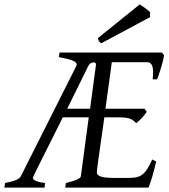

<svg xmlns="http://www.w3.org/2000/svg" viewBox="-37 -854 771 874"><path d="M400 -560 373 -359H269L364 -552C371 -567 383 -570 390 -570C396 -570 400 -567 400 -560ZM674 -119 656 -128C623 -54 601 -44 546 -44H490C436 -44 404 -49 404 -69C404 -80 405 -80 410 -122L438 -320H500C541 -320 564 -316 583 -293C601 -307 618 -326 631 -345L621 -359H443L472 -571H632C649 -571 660 -560 660 -524C660 -516 659 -505 658 -493H678C682 -501 704 -564 710 -603L699 -615H234L231 -594C287 -584 312 -574 312 -561C312 -558 311 -556 310 -553L59 -54C53 -43 47 -33 -14 -21L-17 0H166L168 -21C136 -25 113 -32 113 -44C113 -50 114 -50 249 -320H367L331 -51C330 -43 310 -32 263 -21L260 0H639C649 -23 663 -71 674 -119ZM646 -776V-799C640 -805 631 -812 624 -817L599 -834L408 -680C414 -665 415 -662 424 -657Z"/></svg>

Font: Temporarium
Style: Italic
Weight: 400
Italic angle: -7°
Version: Version 1.1